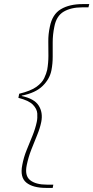

<svg xmlns="http://www.w3.org/2000/svg" viewBox="-20 -820 457 940"><path d="M74 -361Q131 -375 158.5 -395Q186 -415 196.5 -437.5Q207 -460 211 -478Q217 -512 217 -546.5Q217 -581 216.5 -616.5Q216 -652 224 -689Q236 -750 278 -775Q320 -800 385 -800H417L413 -784H382Q328 -784 292 -763Q256 -742 246 -689Q238 -650 238 -613Q238 -576 238 -542Q238 -508 232 -477Q224 -434 189 -399.5Q154 -365 87 -352L86 -350Q148 -337 169.5 -303Q191 -269 182 -223Q176 -193 162 -159Q148 -125 133.5 -88Q119 -51 111 -12Q100 40 127.5 62Q155 84 210 84H241L238 100H206Q141 100 109 74Q77 48 89 -12Q96 -50 110.5 -85.5Q125 -121 139 -155.5Q153 -190 160 -223Q164 -242 162.5 -264.5Q161 -287 141 -307.5Q121 -328 70 -341Z"/></svg>

Font: Albert Sans Thin
Style: Italic
Weight: 250
Italic angle: -11.25°
Designer: Andreas Rasmussen
Foundry: a.Foundry
Version: Version 1.025